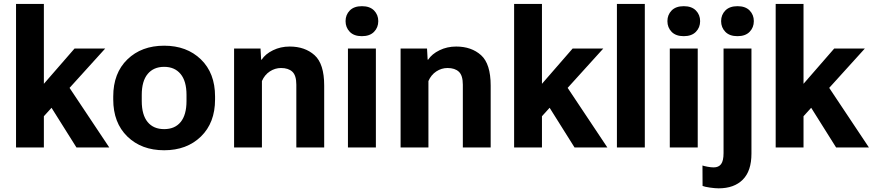

<svg xmlns="http://www.w3.org/2000/svg" viewBox="-20 -768 4546 1000"><path d="M63.5 0V-747.6H208.5V-331.5L368.4 -515.4H528.1L208.5 -162.6V0ZM378.2 0 218 -254.9 310.5 -357.9 549.1 0Z M569.8 -250V-265.6Q569.8 -387.2 643.4 -458.6Q717 -530 835 -530Q952.9 -530 1026.5 -458.6Q1100.1 -387.2 1100.1 -265.6V-250Q1100.1 -128.4 1026.5 -56.9Q952.9 14.6 835 14.6Q717 14.6 643.4 -56.9Q569.8 -128.4 569.8 -250ZM718.3 -273.7V-241.9Q718.3 -169.9 748.7 -132.7Q779.1 -95.5 835 -95.5Q890.9 -95.5 921.1 -132.7Q951.4 -169.9 951.4 -241.9V-273.7Q951.4 -345.5 920.5 -382.7Q889.6 -419.9 835 -419.9Q780 -419.9 749.1 -382.7Q718.3 -345.5 718.3 -273.7Z M1199.2 0V-515.1H1336.9L1340.1 -457.3H1342.8Q1362.5 -487.1 1402 -506.3Q1441.4 -525.6 1488.8 -525.6Q1568.1 -525.6 1618.3 -480.6Q1668.5 -435.5 1668.5 -322.3V0H1523.4V-326.9Q1523.4 -375 1502.7 -394.4Q1481.9 -413.8 1443.6 -413.8Q1412.4 -413.8 1385.3 -396Q1358.2 -378.2 1344.2 -345.9V0Z M1792.2 0V-515.1H1937.7V0ZM1779.8 -658Q1779.8 -690.9 1801.8 -713.4Q1823.9 -735.8 1865 -735.8Q1906.1 -735.8 1928.2 -713.4Q1950.2 -690.9 1950.2 -658Q1950.2 -624.8 1928.1 -602.2Q1906 -579.6 1864.7 -579.6Q1823.7 -579.6 1801.8 -602.2Q1779.8 -624.8 1779.8 -658Z M2066.4 0V-515.1H2204.1L2207.3 -457.3H2210Q2229.7 -487.1 2269.2 -506.3Q2308.6 -525.6 2356 -525.6Q2435.3 -525.6 2485.5 -480.6Q2535.6 -435.5 2535.6 -322.3V0H2390.6V-326.9Q2390.6 -375 2369.9 -394.4Q2349.1 -413.8 2310.8 -413.8Q2279.5 -413.8 2252.4 -396Q2225.3 -378.2 2211.4 -345.9V0Z M2657.7 0V-747.6H2802.7V-331.5L2962.6 -515.4H3122.3L2802.7 -162.6V0ZM2972.4 0 2812.3 -254.9 2904.8 -357.9 3143.3 0Z M3193.1 0V-747.6H3338.4V0Z M3468.5 0V-515.1H3614V0ZM3456.1 -658Q3456.1 -690.9 3478.1 -713.4Q3500.1 -735.8 3541.3 -735.8Q3582.4 -735.8 3604.4 -713.4Q3626.5 -690.9 3626.5 -658Q3626.5 -624.8 3604.4 -602.2Q3582.3 -579.6 3541 -579.6Q3500 -579.6 3478 -602.2Q3456.1 -624.8 3456.1 -658Z M3639.2 200.4 3638.7 94Q3646.7 96.9 3664.6 100.3Q3682.4 103.8 3697.3 103.8Q3722.9 103.8 3735.7 86.7Q3748.5 69.6 3748.5 29.5V-515.1H3893.8V32.2Q3893.8 122.6 3848.6 167.7Q3803.5 212.9 3722.9 212.9Q3704.8 212.9 3677.5 209Q3650.1 205.1 3639.2 200.4ZM3735.8 -658Q3735.8 -690.9 3757.9 -713.4Q3780 -735.8 3821.3 -735.8Q3862.3 -735.8 3884.3 -713.4Q3906.2 -690.9 3906.2 -658Q3906.2 -624.8 3884.2 -602.2Q3862.2 -579.6 3821 -579.6Q3779.9 -579.6 3757.9 -602.2Q3735.8 -624.8 3735.8 -658Z M4020 0V-747.6H4165V-331.5L4325 -515.4H4484.6L4165 -162.6V0ZM4334.7 0 4174.6 -254.9 4267.1 -357.9 4505.6 0Z"/></svg>

Font: RobotoFlex
Style: Regular
Weight: 400
Designer: Berlow after Robertson
Foundry: Google
Version: Version 2.136